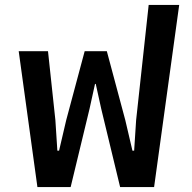

<svg xmlns="http://www.w3.org/2000/svg" viewBox="-20 -760 778 780"><path d="M56 -552H175L205 -272L213 -148H220L249 -272L324 -552H414L489 -272L518 -148H525L533 -272L584 -740H708L606 0H468L391 -319L369 -419H366L344 -319L267 0H132Z"/></svg>

Font: IBM Plex Sans Thai SemiBold
Style: Regular
Weight: 600
Designer: Mike Abbink, Paul van der Laan, Pieter van Rosmalen, Ben Mitchell, Mark Frömberg
Foundry: Bold Monday
Version: Version 1.1